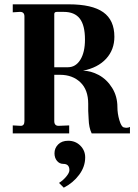

<svg xmlns="http://www.w3.org/2000/svg" viewBox="-20 -617 637 888"><path d="M39 0V-37L76 -35Q93 -35 93 -57V-541Q93 -563 71 -562L39 -560V-597H298Q406 -597 457.5 -560.5Q509 -524 509 -447Q509 -387 471 -345.5Q433 -304 364 -290Q399 -290 437 -270Q475 -249 499 -210Q523 -171 523 -122Q523 -92 532 -61.5Q541 -31 552 -28Q560 -26 565 -26Q574 -26 581 -30V0H404Q391 -27 390 -66Q388 -100 388 -104V-137Q388 -202 351.5 -236.5Q315 -271 258 -271H231V-57Q231 -35 251 -35L300 -37V0ZM231 -306H294Q330 -306 351.5 -340.5Q373 -375 373 -434Q373 -500 349 -531Q325 -562 275 -562H243Q231 -562 231 -552ZM275 251 253 229Q272 217 286.5 199.5Q301 182 301 170Q301 141 273 141Q255 141 243.5 127Q232 113 232 92Q232 68 249 51Q266 34 295 34Q329 34 351.5 56.5Q374 79 374 111Q374 154 346 191.5Q318 229 275 251Z"/></svg>

Font: UnnaBold
Style: Bold
Weight: 700
Designer: Jorge de Buen Unna
Foundry: Omnibus-Type
Version: Version 2.008;hotconv 1.0.109;makeotfexe 2.5.65596